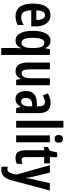

<svg xmlns="http://www.w3.org/2000/svg" viewBox="1005 -1856 1040 3090"><g transform="rotate(90 1525.0 -311.0)"><path d="M225 -603Q284 -603 324 -572Q364 -541 384.5 -486.5Q405 -432 405 -361V-294H146Q148 -132 253 -132Q286 -132 317 -141.5Q348 -151 382 -173V-77Q351 -59 316.5 -50Q282 -41 244 -41Q170 -41 124.5 -76Q79 -111 58.5 -173.5Q38 -236 38 -319Q38 -457 85.5 -530Q133 -603 225 -603ZM225 -515Q190 -515 169.5 -482.5Q149 -450 147 -376H302Q302 -437 283 -476Q264 -515 225 -515Z M753 -27Q753 -43 754 -67Q755 -91 758 -125H753Q710 -41 632 -41Q558 -41 517 -113.5Q476 -186 476 -319Q476 -457 518.5 -530.5Q561 -604 636 -604Q675 -604 702.5 -585.5Q730 -567 753 -524H759L769 -594H864V189H753ZM668 -137Q752 -137 753 -300V-325Q753 -419 732.5 -462Q712 -505 666 -505Q589 -505 589 -318Q589 -225 608.5 -181Q628 -137 668 -137Z M1351 -594V-51H1264L1251 -122H1245Q1208 -41 1126 -41Q1053 -41 1019.5 -94.5Q986 -148 986 -240V-594H1096V-269Q1096 -140 1154 -140Q1205 -140 1222.5 -183.5Q1240 -227 1240 -312V-594Z M1637 -605Q1801 -605 1801 -414V-51H1719L1702 -125H1700Q1676 -83 1645.5 -62Q1615 -41 1569 -41Q1525 -41 1498 -65Q1471 -89 1458 -127Q1445 -165 1445 -209Q1445 -293 1491 -336Q1537 -379 1624 -383L1691 -386V-417Q1691 -464 1675.5 -489Q1660 -514 1626 -514Q1579 -514 1517 -479L1482 -561Q1554 -605 1637 -605ZM1650 -307Q1603 -305 1580 -279.5Q1557 -254 1557 -209Q1557 -167 1571.5 -148.5Q1586 -130 1613 -130Q1648 -130 1669.5 -164Q1691 -198 1691 -258V-310Z M2035 -51H1924V-811H2035Z M2215 -804Q2276 -804 2276 -736Q2276 -669 2215 -669Q2153 -669 2153 -736Q2153 -804 2215 -804ZM2270 -594V-51H2159V-594Z M2555 -138Q2569 -138 2584 -142Q2599 -146 2617 -152V-63Q2575 -41 2520 -41Q2456 -41 2427 -81Q2398 -121 2398 -202V-502H2346V-562L2406 -591L2434 -711H2509V-594H2610V-502H2509V-204Q2509 -171 2519 -154.5Q2529 -138 2555 -138Z M2638 -594H2757L2825 -317Q2837 -263 2842 -206H2846Q2848 -232 2852 -258Q2856 -284 2864 -317L2929 -594H3046L2881 25Q2856 115 2813.5 152Q2771 189 2720 189Q2705 189 2691 187Q2677 185 2663 181V83Q2684 90 2702 90Q2731 90 2748 68.5Q2765 47 2780 -12L2790 -56Z"/></g></svg>

Font: Noto Sans Tamil UI ExtraCondensed SemiBold
Style: Regular
Weight: 600
Width: 2
Designer: Jelle Bosma - Monotype Design Team
Foundry: Monotype Imaging Inc.
Version: Version 2.004; ttfautohint (v1.8.4.7-5d5b)